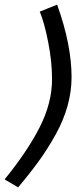

<svg xmlns="http://www.w3.org/2000/svg" viewBox="-52 -764 350 826"><path d="M25.9 42 -32.2 7.8Q66.4 -113.3 119.1 -217.3Q171.9 -321.3 171.9 -423.8Q171.9 -498 155.5 -581.8Q139.2 -665.5 119.1 -713.9L193.8 -744.1Q255.9 -570.8 255.9 -432.1Q255.9 -370.6 238.8 -309.1Q221.7 -247.6 188.5 -187.3Q155.3 -127 117.2 -74Q79.1 -21 25.9 42Z"/></svg>

Font: Rawline Medium
Style: Italic
Weight: 500
Italic angle: -12°
Designer: Matt McInerney, Pablo Impallari, Rodrigo Fuenzalida
Foundry: Matt McInerney, Pablo Impallari, Rodrigo Fuenzalida
Version: Version 4.020;PS 004.020;hotconv 1.0.88;makeotf.lib2.5.64775